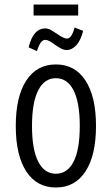

<svg xmlns="http://www.w3.org/2000/svg" viewBox="-20 -821 496 852"><path d="M228 11Q143 11 96.5 -60.5Q50 -132 50 -262Q50 -392 96.5 -463.5Q143 -535 228 -535Q313 -535 359.5 -463.5Q406 -392 406 -262Q406 -132 359.5 -60.5Q313 11 228 11ZM228 -50Q279 -50 306.5 -103.5Q334 -157 334 -262Q334 -366 306.5 -420Q279 -474 228 -474Q177 -474 149.5 -420Q122 -366 122 -262Q122 -158 149.5 -104Q177 -50 228 -50ZM129 -752V-801H327V-752ZM144 -594 107 -611Q118 -655 136.5 -675Q155 -695 180 -695Q194 -695 208.5 -686.5Q223 -678 236 -669Q246 -662 257 -656Q268 -650 278 -650Q298 -650 311 -699L349 -684Q338 -641 318.5 -620Q299 -599 276 -599Q263 -599 249.5 -606.5Q236 -614 223 -623Q213 -631 201.5 -637.5Q190 -644 180 -644Q159 -644 144 -594Z"/></svg>

Font: Ubuntu Sans Condensed
Style: Regular
Weight: 400
Width: 3
Designer: Dalton Maag Ltd
Foundry: Dalton Maag Ltd
Version: Version 1.006; ttfautohint (v1.8.4.7-5d5b)